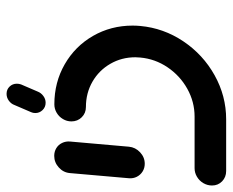

<svg xmlns="http://www.w3.org/2000/svg" viewBox="-82 -478 702 579"><g transform="rotate(90 269.5 -188.0)"><path d="M345.6 -51.9Q345.6 -38.1 338.5 -26.3Q331.5 -14.4 319.6 -7.4Q307.8 -0.4 294.1 -0.4Q227.8 -0.4 173.3 -31.7Q118.9 -63 87.8 -117Q56.7 -171.1 56.7 -236.3Q56.7 -247.8 57.8 -259.3Q64.1 -329.6 104.1 -389.3Q144.1 -448.9 206.5 -483.7Q268.9 -518.5 339.3 -518.5H495.2Q513.7 -518.5 526.3 -506.3Q538.9 -494.1 538.9 -475.9Q538.9 -461.9 531.7 -449.6Q524.4 -437.4 512.4 -430.4Q500.4 -423.3 486.7 -423.3H331.1Q286.7 -423.3 247.2 -401.3Q207.8 -379.3 182.4 -341.7Q157 -304.1 153 -259.3Q152.2 -249.6 152.2 -244.8Q152.2 -203.3 171.9 -169.3Q191.5 -135.2 225.7 -115.4Q260 -95.6 302.2 -95.6Q320.7 -95.6 333.1 -83Q345.6 -70.4 345.6 -51.9ZM449.6 0Q436.7 0 426.3 -6.3Q415.9 -12.6 410.6 -23.7Q405.2 -34.8 406.3 -47.8L421.9 -225.2Q423.7 -244.8 438.7 -258.9Q453.7 -273 473.3 -273Q486.3 -273 496.7 -266.5Q507 -260 512.6 -249.1Q518.1 -238.1 517 -225.2L501.5 -47.8Q500 -27.8 484.6 -13.9Q469.3 0 449.6 0ZM231.9 112.6Q231.9 106.3 234.1 100L255.6 50Q259.6 39.6 268.9 32.8Q278.1 25.9 289.3 25.9Q302.6 25.9 311.5 35.2Q320.4 44.4 320.4 57Q320.4 64.1 317.8 69.6L296.3 119.6Q292.6 130 283.1 136.9Q273.7 143.7 262.6 143.7Q249.3 143.7 240.6 134.6Q231.9 125.6 231.9 112.6Z"/></g></svg>

Font: 26F Galaxy Sans Extra Bold
Style: Italic
Weight: 800
Italic angle: -5°
Designer: C₂₉H₂₅N₃O₅
Version: Version 1.200